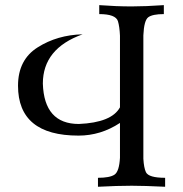

<svg xmlns="http://www.w3.org/2000/svg" viewBox="-20 -713 699 733"><path d="M610.4 0Q529.8 -3.9 482.9 -3.9Q428.2 -3.9 354 0V-34.2Q398.9 -34.2 417 -46.1Q435.1 -58.1 438 -110.8V-243.7Q364.7 -195.3 279.8 -195.3Q48.8 -195.3 48.8 -385.7Q48.8 -484.9 123.8 -532.2Q198.7 -579.6 295.4 -582Q143.6 -527.8 143.6 -394Q148.4 -239.7 281.2 -239.7Q406.2 -245.1 438 -303.2V-576.7Q436.5 -611.3 430.2 -632.3Q421.4 -659.2 358.9 -659.2V-693.4Q423.3 -688.5 482.9 -688.5Q535.2 -688.5 605.5 -693.4V-659.2Q562.5 -659.2 546.1 -647.2Q529.8 -635.3 527.3 -578.1V-106.9Q529.3 -72.3 537.1 -55.7Q547.4 -34.2 610.4 -34.2Z"/></svg>

Font: Kelvinch
Style: Regular
Weight: 400
Designer: Paul James MIller
Foundry: High-Logic / Made with FontCreator
Version: Version 3.30 September 23, 2016